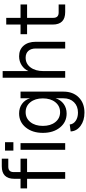

<svg xmlns="http://www.w3.org/2000/svg" viewBox="572 -1322 966 2150"><g transform="rotate(-90 1055.0 -247.0)"><path d="M127.9 -569.8Q127.9 -710 268.1 -710H353V-637.2H263.2Q203.1 -637.2 203.1 -577.1V-500H353V-426.8H203.1V0H127.9V-426.8H20V-500H127.9Z M452.6 0V-500H527.3V0ZM443.4 -580.1V-673.8H537.6V-580.1Z M869.1 215.8Q779.8 215.8 720.5 172.1Q661.1 128.4 658.2 61L736.3 50.8Q739.3 91.3 776.4 117.2Q813.5 143.1 869.1 143.1Q941.4 143.1 985.4 98.6Q1029.3 54.2 1029.3 -19V-106.9Q1011.7 -50.3 966.3 -17.1Q920.9 16.1 858.4 16.1Q763.2 16.1 702.6 -58.1Q642.1 -132.3 642.1 -250Q642.1 -367.2 702.9 -441.7Q763.7 -516.1 859.4 -516.1Q921.9 -516.1 967 -483.4Q1012.2 -450.7 1029.3 -394V-500H1104V-19Q1104 86.9 1039.8 151.4Q975.6 215.8 869.1 215.8ZM762.7 -110.4Q805.2 -57.1 874 -57.1Q942.9 -57.1 985.6 -110.4Q1028.3 -163.6 1028.3 -250Q1028.3 -336.4 985.6 -389.6Q942.9 -442.9 874 -442.9Q805.2 -442.9 762.7 -389.6Q720.2 -336.4 720.2 -250Q720.2 -163.6 762.7 -110.4Z M1586.9 -329.1Q1586.9 -382.8 1559.8 -412.8Q1532.7 -442.9 1483.9 -442.9Q1416.5 -442.9 1375.2 -388.2Q1334 -333.5 1334 -243.2V0H1259.3V-700.2H1334V-411.1Q1355 -459 1399.4 -487.5Q1443.8 -516.1 1500 -516.1Q1574.7 -516.1 1618.4 -465.8Q1662.1 -415.5 1662.1 -329.1V0H1586.9Z M1995.1 0Q1855 0 1855 -140.1V-426.8H1747.1V-500H1855V-660.2H1930.2V-500H2080.1V-426.8H1930.2V-132.8Q1930.2 -73.2 1989.7 -73.2H2080.1V0Z"/></g></svg>

Font: Uncut Sans
Style: Regular
Weight: 400
Designer: Kasper Nordkvist
Foundry: UNCUT.wtf
Version: Version 1.304;Glyphs 3.2 (3246)